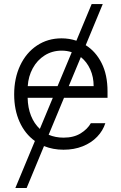

<svg xmlns="http://www.w3.org/2000/svg" viewBox="-20 -727 594 946"><path d="M402.3 -504.4Q451.7 -473.6 480.7 -416Q509.8 -358.4 509.8 -276.4V-245.1H295.4L219.7 -63Q253.4 -48.8 293 -48.8Q343.3 -48.8 377.2 -69.8Q411.1 -90.8 427.7 -120.1H499Q487.3 -83 458.7 -53.2Q430.2 -23.4 387.7 -6.3Q345.2 10.7 293 10.7Q241.2 10.7 196.8 -7.3L111.3 199.2H55.7L151.9 -32.2Q103 -67.4 76.4 -126.7Q49.8 -186 49.8 -261.7Q49.8 -341.3 79.3 -404.3Q108.9 -467.3 162.1 -502.7Q215.3 -538.1 283.2 -538.1Q321.3 -538.1 356.4 -526.4L431.6 -707H486.3ZM176.3 -91.8 240.2 -245.1H116.2Q117.2 -195.8 132.8 -156.7Q148.4 -117.7 176.3 -91.8ZM263.7 -302.7 333.5 -469.7Q310.5 -477.5 284.2 -477.5Q237.3 -477.5 200.2 -454.1Q163.1 -430.7 141.4 -390.6Q119.6 -350.6 116.7 -302.7ZM441.4 -302.7Q441.4 -347.7 424.8 -384.8Q408.2 -421.9 378.4 -445.8L318.8 -302.7Z"/></svg>

Font: Pretendard Std Light
Style: Regular
Weight: 300
Designer: Base glyphs from Inter by Rasmus Andersson; Hangeul glyphs from Noto Sans CJK(Source Han Sans) by Jang Soo-young and Kan
Foundry: Kil Hyung-jin
Version: Version 1.309